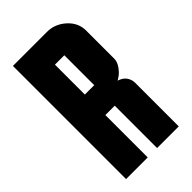

<svg xmlns="http://www.w3.org/2000/svg" viewBox="-216 -770 840 840"><g transform="rotate(-45 204.0 -350.0)"><path d="M376 -410Q376 -389 361.5 -369Q347 -349 333 -340L318 -330Q320 -330 323.5 -329Q327 -328 335 -323.5Q343 -319 349.5 -312.5Q356 -306 361 -294.5Q366 -283 366 -269V0H232V-262H174V0H40V-700H251Q300 -700 338 -665.5Q376 -631 376 -583ZM232 -389V-574H174V-389Z"/></g></svg>

Font: Bayformers-TFTCGName
Style: Regular
Weight: 400
Designer: billmoo
Foundry: Bayformers
Version: Version 1.021;Fontself Maker 3.5.4